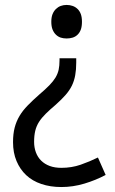

<svg xmlns="http://www.w3.org/2000/svg" viewBox="-20 -566 465 778"><path d="M288.9 -329.8V-312.1Q288.9 -283.8 284.8 -261.4Q280.8 -238.9 271.5 -219.4Q262.1 -200 246 -181.6Q229.8 -163.1 206.1 -141.9Q182.8 -122.2 165.9 -105.6Q149 -88.9 138.4 -72.5Q127.8 -56.1 123 -36.6Q118.2 -17.2 118.2 9.1Q118.2 31.8 125.5 51.5Q132.8 71.2 147 85.1Q161.1 99 181.6 106.6Q202 114.1 228.8 114.1Q270.2 114.1 306.6 101.5Q342.9 88.9 376.8 72.2L408.1 142.9Q368.2 164.1 322 178Q275.8 191.9 228.8 191.9Q183.8 191.9 147.5 179.5Q111.1 167.2 86.1 143.7Q61.1 120.2 47 86.6Q32.8 53 32.8 10.1Q32.8 -23.2 39.4 -48.7Q46 -74.2 59.1 -96.2Q72.2 -118.2 92.2 -138.6Q112.1 -159.1 137.9 -181.8Q164.1 -204 180.1 -220.5Q196 -236.9 205.1 -252Q214.1 -267.2 217.7 -283.6Q221.2 -300 221.2 -321.2V-329.8ZM312.1 -477.8Q312.1 -459.1 307.6 -446.5Q303 -433.8 294.4 -425.5Q285.9 -417.2 274.5 -413.6Q263.1 -410.1 250 -410.1Q236.9 -410.1 226 -413.6Q215.2 -417.2 206.6 -425.5Q198 -433.8 192.9 -446.5Q187.9 -459.1 187.9 -477.8Q187.9 -496 192.9 -508.6Q198 -521.2 206.6 -529.5Q215.2 -537.9 226 -541.9Q236.9 -546 250 -546Q263.1 -546 274.5 -541.9Q285.9 -537.9 294.4 -529.5Q303 -521.2 307.6 -508.6Q312.1 -496 312.1 -477.8Z"/></svg>

Font: Myanmar KatKuu
Style: Regular
Weight: 400
Designer: Khon Soe Zaw Thu
Foundry: MPUA
Version: Version 1.00 September 13, 2016, initial release